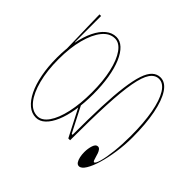

<svg xmlns="http://www.w3.org/2000/svg" viewBox="-142 -789 1275 1275"><g transform="rotate(-45 495.0 -151.5)"><path d="M471 215Q402 215 333.5 205Q265 195 209 178.5Q153 162 119 141Q85 120 85 98Q85 84 98.5 75Q112 66 133 61.5Q154 57 177 57Q211 57 239.5 66.5Q268 76 268 95Q268 106 258.5 113.5Q249 121 235.5 126Q222 131 208 134.5Q194 138 184.5 142Q175 146 175 151Q175 162 215.5 173.5Q256 185 323.5 192.5Q391 200 471 200Q594 200 684 183.5Q774 167 823 136.5Q872 106 872 65Q872 28 836 3Q800 -22 718 -37Q636 -52 500.5 -58.5Q365 -65 166 -65V-82L372 -188L390 -183L203 -87V-79Q356 -79 470 -74.5Q584 -70 663.5 -59.5Q743 -49 792 -32.5Q841 -16 863.5 8.5Q886 33 886 65Q886 111 835.5 144.5Q785 178 692 196.5Q599 215 471 215ZM492 -172Q408 -172 338 -183.5Q268 -195 217.5 -216.5Q167 -238 139 -267.5Q111 -297 111 -332Q111 -372 139 -405.5Q167 -439 217.5 -463.5Q268 -488 338 -501.5Q408 -515 492 -515Q575 -515 644 -501.5Q713 -488 763.5 -463.5Q814 -439 841.5 -405.5Q869 -372 869 -332Q869 -297 841.5 -267.5Q814 -238 763.5 -216.5Q713 -195 644 -183.5Q575 -172 492 -172ZM492 -187Q599 -187 680.5 -205.5Q762 -224 808.5 -257Q855 -290 855 -332Q855 -382 808.5 -419.5Q762 -457 680.5 -478.5Q599 -500 492 -500Q385 -500 302 -478.5Q219 -457 172 -419.5Q125 -382 125 -332Q125 -290 172 -257Q219 -224 302 -205.5Q385 -187 492 -187ZM648 -490 559 -510Q593 -511 626.5 -511.5Q660 -512 693.5 -513Q727 -514 760.5 -515Q794 -516 827.5 -516.5Q861 -517 895 -518V-503H648Z"/></g></svg>

Font: Kalnia Expanded Thin
Style: Regular
Weight: 250
Width: 7
Designer: Frida Medrano
Foundry: Frida Medrano
Version: Version 1.105